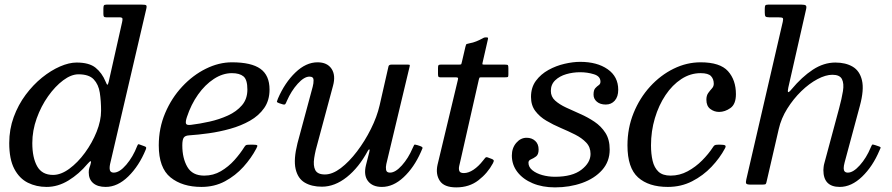

<svg xmlns="http://www.w3.org/2000/svg" viewBox="-20 -800 3867 832"><path d="M611.5 -151.5Q582.5 -81 536 -35.5Q489.5 10 438 10Q403 10 383.8 -6.5Q364.5 -23 364.5 -53Q364.5 -64.5 367.2 -72.5Q370 -80.5 371.5 -85Q381 -115.5 359 -89.5Q322.5 -46 276.8 -18Q231 10 182 10Q137.5 10 100.8 -8.2Q64 -26.5 42 -68.2Q20 -110 20 -180Q20 -240 39.5 -293Q59 -346 91.2 -389.2Q123.5 -432.5 162.2 -463.8Q201 -495 240.2 -512Q279.5 -529 312 -529Q366.5 -529 394.2 -506.5Q422 -484 437.5 -446.5Q443 -432.5 445.5 -432.8Q448 -433 451 -445.5L509 -703.5Q511 -712 510.8 -718.5Q510.5 -725 497.5 -725H440Q432 -725 430 -728.5Q428 -732 428 -740V-762Q428 -772 430 -776Q432 -780 441.5 -780H592.5Q608.5 -780 612.8 -777.5Q617 -775 614 -762L457 -89Q456 -85 455.5 -80Q455 -75 455 -71Q455 -52 473 -52Q498 -52 527.2 -86.2Q556.5 -120.5 574.5 -167.5Q576.5 -172.5 578 -174.2Q579.5 -176 584.5 -174L606.5 -166Q612 -164 613.2 -161.5Q614.5 -159 611.5 -151.5ZM418 -320Q418 -362 412.5 -398Q407 -434 386.2 -456Q365.5 -478 320 -478Q288.5 -478 253.8 -452Q219 -426 188.5 -383Q158 -340 139 -287Q120 -234 120 -180Q120 -117 141 -79.5Q162 -42 210 -42Q244 -42 280.5 -68.8Q317 -95.5 348.2 -138.2Q379.5 -181 398.8 -229.2Q418 -277.5 418 -320Z M668 -170Q668 -245 695.8 -310.2Q723.5 -375.5 769.8 -425Q816 -474.5 872.2 -502.2Q928.5 -530 985 -530Q1069 -530 1108.5 -501.8Q1148 -473.5 1148 -412Q1148 -365 1124.8 -331.8Q1101.5 -298.5 1063 -276.8Q1024.5 -255 978 -242Q931.5 -229 885 -222.5Q838.5 -216 799.5 -213.5Q782 -212.5 776 -203.2Q770 -194 770 -170Q770 -114.5 791.8 -76.8Q813.5 -39 865 -39Q904.5 -39 937.2 -58.2Q970 -77.5 995.8 -106.2Q1021.5 -135 1039.5 -164Q1043.5 -170.5 1047.8 -171.8Q1052 -173 1063 -173H1077.5Q1092 -173 1094.5 -170.2Q1097 -167.5 1090.5 -156Q1069 -115 1034.8 -77Q1000.5 -39 955 -14.5Q909.5 10 853 10Q770 10 719 -31.2Q668 -72.5 668 -170ZM807.5 -259Q845.5 -263.5 888 -273Q930.5 -282.5 967.8 -299.5Q1005 -316.5 1028.5 -343.8Q1052 -371 1052 -412Q1052 -455 1035 -469Q1018 -483 985 -483Q945 -483 906.8 -458Q868.5 -433 838.2 -390.2Q808 -347.5 790 -293Q783.5 -273.5 785.8 -265Q788 -256.5 807.5 -259Z M1184.5 -373Q1214 -441.5 1260 -485.8Q1306 -530 1356 -530Q1398 -530 1416.8 -501.8Q1435.5 -473.5 1423 -428L1359 -190Q1346.5 -148 1341.5 -115Q1336.5 -82 1346.2 -63Q1356 -44 1388 -44Q1420.5 -44 1456.8 -71.5Q1493 -99 1527 -143.8Q1561 -188.5 1587.2 -241Q1613.5 -293.5 1625 -343.5L1663.5 -512.5Q1665.5 -520 1676 -520H1746.5Q1754 -520 1755.2 -518.8Q1756.5 -517.5 1755 -511.5L1654 -89Q1651 -76 1653 -64Q1655 -52 1670 -52Q1693.5 -52 1721.5 -83.2Q1749.5 -114.5 1768 -158Q1773 -169.5 1774.8 -172.2Q1776.5 -175 1789 -171L1799.5 -167.5Q1813 -163 1810.8 -157.5Q1808.5 -152 1803.5 -140.5Q1774 -74 1729 -32Q1684 10 1635 10Q1594 10 1574.5 -15.5Q1555 -41 1566 -85L1580 -140Q1583 -151.5 1580.5 -152.5Q1578 -153.5 1574 -146.5Q1535 -74 1482.8 -32.5Q1430.5 9 1375 9Q1330.5 9 1300.5 -8.8Q1270.5 -26.5 1261 -67.8Q1251.5 -109 1269 -179L1335 -424Q1339 -438.5 1338.8 -453.2Q1338.5 -468 1321 -468Q1298 -468 1270 -437Q1242 -406 1223 -362.5Q1219.5 -353.5 1216.5 -349.2Q1213.5 -345 1203 -348.5L1189 -353Q1179 -356.5 1180 -360.2Q1181 -364 1184.5 -373Z M1889.5 -520H1969.5Q1978 -520 1979 -522.5Q1980 -525 1981.5 -531.5L1997 -598Q1999.5 -608 2002 -609.2Q2004.5 -610.5 2015 -612.5Q2030 -615 2044 -620.8Q2058 -626.5 2067 -631.5Q2074 -635.5 2077.2 -636.8Q2080.5 -638 2087 -638Q2093.5 -638 2094.5 -636.2Q2095.5 -634.5 2094 -628.5L2071.5 -530Q2070 -523.5 2070.5 -521.8Q2071 -520 2079.5 -520H2168Q2179 -520 2181 -517.5Q2183 -515 2183 -503.5V-479Q2183 -468.5 2181.2 -466.8Q2179.5 -465 2169 -465H2066Q2058.5 -465 2057.5 -463.2Q2056.5 -461.5 2055 -455.5L1976 -107Q1973 -94.5 1970 -81.2Q1967 -68 1970.5 -59Q1974 -50 1990 -50Q2010 -50 2031.8 -64.5Q2053.5 -79 2073 -104Q2078 -110.5 2082.2 -115.5Q2086.5 -120.5 2093 -118L2110.5 -111.5Q2117.5 -109 2119.2 -105.5Q2121 -102 2116 -92.5Q2093 -49.5 2053.2 -18.8Q2013.5 12 1957 12Q1904.5 12 1885.8 -16.5Q1867 -45 1876 -86L1964 -453.5Q1966 -461 1964 -463Q1962 -465 1953 -465H1887.5Q1881 -465 1879.5 -468.5Q1878 -472 1878 -479V-505Q1878 -513.5 1879.8 -516.8Q1881.5 -520 1889.5 -520Z M2539 -133Q2539 -162.5 2520.2 -182.2Q2501.5 -202 2472.2 -216.8Q2443 -231.5 2410 -245.5Q2377 -259.5 2347.8 -276.8Q2318.5 -294 2299.8 -318.8Q2281 -343.5 2281 -380Q2281 -421 2302.2 -449.8Q2323.5 -478.5 2356.5 -496.8Q2389.5 -515 2426.2 -523.5Q2463 -532 2494 -532Q2567.5 -532 2613.2 -500Q2659 -468 2659 -411Q2659 -381 2644 -364Q2629 -347 2605 -347Q2581 -347 2566.5 -359.2Q2552 -371.5 2552 -390Q2552 -409.5 2559.5 -417.8Q2567 -426 2574.5 -431Q2582 -436 2582 -446Q2582 -469.5 2553.8 -478.2Q2525.5 -487 2494 -487Q2462.5 -487 2433.5 -478.5Q2404.5 -470 2385.8 -452Q2367 -434 2367 -406Q2367 -381 2385.5 -364.2Q2404 -347.5 2433 -334Q2462 -320.5 2494.5 -306.2Q2527 -292 2556 -272.5Q2585 -253 2603.5 -224.2Q2622 -195.5 2622 -152Q2622 -100 2589.2 -63.2Q2556.5 -26.5 2502.5 -7.2Q2448.5 12 2385 12Q2330.5 12 2288.2 -5.8Q2246 -23.5 2222 -54.8Q2198 -86 2198 -126Q2198 -158.5 2217 -180.8Q2236 -203 2262 -203Q2284.5 -203 2299.2 -189.5Q2314 -176 2314 -152Q2314 -130.5 2303 -122.2Q2292 -114 2281 -109.5Q2270 -105 2270 -95Q2270 -76 2287 -62.2Q2304 -48.5 2330.2 -41.2Q2356.5 -34 2385 -34Q2460 -34 2499.5 -64.5Q2539 -95 2539 -133Z M3169 -392Q3169 -348.5 3145.2 -331.8Q3121.5 -315 3096 -315Q3075 -315 3058 -327.8Q3041 -340.5 3041 -368Q3041 -386 3049 -397Q3057 -408 3065 -416.8Q3073 -425.5 3073 -437Q3073 -457.5 3061 -470.2Q3049 -483 3016 -483Q2971.5 -483 2932.5 -457.5Q2893.5 -432 2864 -388Q2834.5 -344 2817.8 -287.8Q2801 -231.5 2801 -170Q2801 -133 2808 -103.2Q2815 -73.5 2833.2 -56.2Q2851.5 -39 2886 -39Q2925 -39 2959.8 -57.8Q2994.5 -76.5 3022.5 -104.8Q3050.5 -133 3069 -161.5Q3073 -168 3076.8 -170.5Q3080.5 -173 3091.5 -173H3102Q3117 -173 3122 -170Q3127 -167 3121.5 -157Q3099.5 -115.5 3063.2 -77.2Q3027 -39 2979.2 -14.5Q2931.5 10 2874 10Q2791 10 2745 -31.2Q2699 -72.5 2699 -170Q2699 -245 2725.5 -310.2Q2752 -375.5 2797.2 -425Q2842.5 -474.5 2899 -502.2Q2955.5 -530 3016 -530Q3100 -530 3134.5 -491.8Q3169 -453.5 3169 -392Z M3791 -148Q3762 -79 3715.8 -34.5Q3669.5 10 3619 10Q3548 10 3548 -63Q3548 -67 3549 -76.2Q3550 -85.5 3552 -92L3616 -330Q3627.5 -372.5 3632.8 -405.2Q3638 -438 3628.5 -457Q3619 -476 3587 -476Q3558 -476 3522.2 -457Q3486.5 -438 3452.2 -404.8Q3418 -371.5 3391.5 -329.2Q3365 -287 3354.5 -240.5L3302.5 -15.5Q3300.5 -5 3298 -2.5Q3295.5 0 3282 0H3233Q3216 0 3213.5 -5Q3211 -10 3214 -22.5L3372 -705.5Q3375 -718.5 3371.8 -721.8Q3368.5 -725 3351 -725H3313Q3300.5 -725 3297.2 -728.8Q3294 -732.5 3294 -745.5V-761.5Q3294 -772.5 3296.2 -776.2Q3298.5 -780 3309 -780H3453Q3468 -780 3472 -776Q3476 -772 3473 -759.5L3396 -420.5Q3392.5 -404.5 3395 -401.2Q3397.5 -398 3410 -413Q3454.5 -466.5 3502 -497.8Q3549.5 -529 3600 -529Q3644.5 -529 3675 -511Q3705.5 -493 3715.2 -452Q3725 -411 3706 -341L3640 -96Q3636 -81 3636 -71Q3636 -52 3654 -52Q3677.5 -52 3706 -84Q3734.5 -116 3753 -160.5Q3757.5 -171 3759.5 -173Q3761.5 -175 3773 -171L3789 -165.5Q3797.5 -162.5 3795.8 -158.8Q3794 -155 3791 -148Z"/></svg>

Font: Besley*
Style: Italic
Weight: 400
Italic angle: -13°
Designer: Owen Earl
Foundry: indestructible type*
Version: Version 2.000; ttfautohint (v1.8.3)